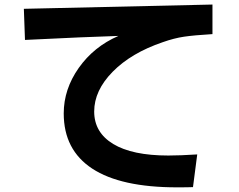

<svg xmlns="http://www.w3.org/2000/svg" viewBox="-20 -763 1040 837"><path d="M84 -724.6 906.2 -743.2V-614.3Q825.2 -609.4 782.2 -603Q739.3 -596.7 689.5 -579.1Q551.8 -532.2 471.2 -450.2Q390.6 -368.2 390.6 -276.9Q390.6 -185.5 473.6 -135.3Q556.6 -85 713.9 -85Q763.7 -85 839.8 -89.8L821.3 52.7Q800.8 53.7 752 53.7Q506.8 53.7 382.3 -27.8Q257.8 -109.4 257.8 -268.6Q257.8 -374 323.2 -466.8Q388.7 -559.6 496.1 -606.4Q362.3 -602.5 88.9 -588.9Z"/></svg>

Font: GenEi M Gothic v2 Bold
Style: Regular
Weight: 700
Version: Version 2.0